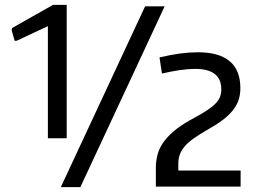

<svg xmlns="http://www.w3.org/2000/svg" viewBox="-20 -766 1057 786"><path d="M176 -659 48 -599H40L28 -641L29 -651L197 -746H253V-200H176ZM574 -740H654L309 0H229ZM618 -78Q618 -111 626.5 -138.5Q635 -166 654.5 -191Q674 -216 704 -239Q734 -262 778 -285Q809 -302 830 -316Q851 -330 863.5 -343.5Q876 -357 881 -370.5Q886 -384 886 -400Q886 -484 779 -484Q750 -484 716 -479Q682 -474 643 -465L633 -531Q680 -542 717.5 -547Q755 -552 790 -552Q964 -552 964 -405Q964 -378 956.5 -356Q949 -334 932.5 -313.5Q916 -293 890 -273.5Q864 -254 826 -233Q793 -214 771 -198Q749 -182 735.5 -166Q722 -150 716 -133Q710 -116 710 -96V-68H965V-2H618Z"/></svg>

Font: EncodeSans
Style: Regular
Weight: 400
Designer: Pablo Impallari, Andres Torresi
Foundry: Pablo Impallari, Andres Torresi
Version: Version 1.000; ttfautohint (v1.4.1)